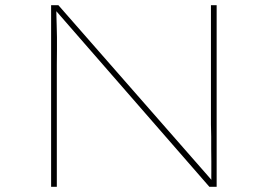

<svg xmlns="http://www.w3.org/2000/svg" viewBox="-20 -720 1033 740"><path d="M177 0V-700H205L800 -21L795 -20Q794 -36 794.5 -56Q795 -76 794.5 -98.5Q794 -121 794 -145Q794 -169 794 -193.5Q794 -218 793 -241V-700H815V0H787L190 -685H197Q197 -673 197.5 -657Q198 -641 198.5 -621Q199 -601 199.5 -577Q200 -553 199.5 -526.5Q199 -500 199 -470V0Z"/></svg>

Font: Lexend Tera Thin
Style: Regular
Weight: 250
Version: Version 1.007